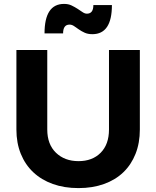

<svg xmlns="http://www.w3.org/2000/svg" viewBox="-20 -956 800 983"><path d="M308 -936Q330 -936 346.5 -928Q363 -920 377 -911Q391 -902 402.5 -894Q414 -886 425 -886Q458 -886 458 -930H553Q553 -781 453 -781Q430 -781 413.5 -788.5Q397 -796 383.5 -805.5Q370 -815 359 -822.5Q348 -830 336 -830Q303 -830 303 -785H208Q208 -936 308 -936ZM696 -293Q696 -224 674 -168.5Q652 -113 611.5 -74Q571 -35 512.5 -14Q454 7 382 7Q309 7 250.5 -14Q192 -35 150.5 -74Q109 -113 86.5 -168.5Q64 -224 64 -293V-700H222V-293Q222 -217 266.5 -174Q311 -131 382 -131Q453 -131 495.5 -174Q538 -217 538 -293V-700H696Z"/></svg>

Font: Montserrat Semi Bold
Style: Regular
Weight: 600
Designer: Julieta Ulanovsky
Foundry: Julieta Ulanovsky
Version: Version 3.001 September 28, 2015